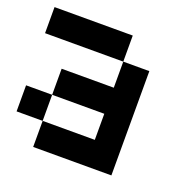

<svg xmlns="http://www.w3.org/2000/svg" viewBox="-96 -696 692 692"><g transform="rotate(20 250.0 -350.0)"><path d="M0 -200V-300H100V-200ZM0 -500V-600H300V-500ZM100 -200H300V-300H100V-400H300V-500H400V-100H100Z"/></g></svg>

Font: GalmuriMono9 Regular
Style: Regular
Weight: 400
Designer: Lee Minseo (quiple)
Version: Version 2.399;hotconv 1.1.1;makeotfexe 2.6.0 DEVELOPMENT